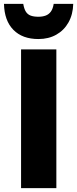

<svg xmlns="http://www.w3.org/2000/svg" viewBox="-40 -968 396 988"><path d="M68.4 0V-713.9H250V0ZM336.9 -948.2Q335.4 -893.6 312.5 -852.8Q289.6 -812 249.8 -789.6Q210 -767.1 157.7 -767.1Q75.2 -767.1 28.8 -814.5Q-17.6 -861.8 -19.5 -948.2H79.6Q84 -922.4 93 -908Q102.1 -893.6 117.9 -887.7Q133.8 -881.8 157.7 -881.8Q178.2 -881.8 194.6 -887.7Q210.9 -893.6 221.7 -908.2Q232.4 -922.9 236.3 -948.2Z"/></svg>

Font: Open Sans SemiCondensed ExtraBold
Style: Regular
Weight: 800
Width: 4
Designer: Monotype Design Team
Foundry: Monotype Imaging Inc.
Version: Version 3.000